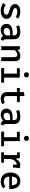

<svg xmlns="http://www.w3.org/2000/svg" viewBox="2338 -3186 861 5578"><g transform="rotate(90 2769.0 -396.5)"><path d="M405.6 -146.7Q405.6 -170.3 396.2 -185.1Q386.7 -200 359 -213.1Q331.3 -226.2 275.4 -240.5Q216.9 -255.4 178.5 -274.6Q140 -293.8 118.7 -324.4Q97.4 -354.9 97.4 -400.5Q97.4 -446.7 123.8 -481.8Q150.3 -516.9 199.2 -536.4Q248.2 -555.9 313.8 -555.9Q434.4 -555.9 519.5 -493.3L471.3 -421Q436.9 -443.6 399.2 -456.2Q361.5 -468.7 316.9 -468.7Q214.4 -468.7 214.4 -408.7Q214.4 -388.2 226.2 -375.1Q237.9 -362.1 266.4 -350.5Q294.9 -339 352.3 -323.1Q410.8 -306.7 448.2 -287.2Q485.6 -267.7 506.4 -235.9Q527.2 -204.1 527.2 -154.4Q527.2 -98.5 494.4 -60.5Q461.5 -22.6 407.4 -4.4Q353.3 13.8 288.2 13.8Q216.9 13.8 161.5 -6.7Q106.2 -27.2 65.6 -62.6L126.7 -132.3Q159.5 -105.1 200.8 -89.7Q242.1 -74.4 288.2 -74.4Q342.6 -74.4 374.1 -93.6Q405.6 -112.8 405.6 -146.7Z M1120.5 -132.8Q1120.5 -101.5 1130 -86.7Q1139.5 -71.8 1161.5 -64.6L1135.9 13.3Q1094.4 8.7 1066.2 -9.2Q1037.9 -27.2 1023.6 -61.5Q994.4 -24.6 949.2 -5.4Q904.1 13.8 850.8 13.8Q796.4 13.8 756.2 -7.2Q715.9 -28.2 694.4 -66.2Q672.8 -104.1 672.8 -154.4Q672.8 -240 739.7 -286.2Q806.7 -332.3 930.3 -332.3H1007.7V-367.7Q1007.7 -419 976.9 -442.6Q946.2 -466.2 887.2 -466.2Q859 -466.2 821 -459Q783.1 -451.8 743.1 -437.9L714.9 -519Q764.1 -537.4 812.8 -546.7Q861.5 -555.9 904.6 -555.9Q1011.8 -555.9 1066.2 -508.7Q1120.5 -461.5 1120.5 -374.4ZM1007.7 -141V-260.5H944.1Q865.6 -260.5 829.5 -234.6Q793.3 -208.7 793.3 -159.5Q793.3 -115.9 816.7 -93.3Q840 -70.8 885.6 -70.8Q921 -70.8 954.1 -89.5Q987.2 -108.2 1007.7 -141Z M1322.1 0V-541.5H1421L1429.7 -471.3Q1463.1 -511.8 1509.2 -533.8Q1555.4 -555.9 1604.6 -555.9Q1679.5 -555.9 1717.7 -514.1Q1755.9 -472.3 1755.9 -394.9V0H1641V-337.9Q1641 -388.2 1635.1 -415.4Q1629.2 -442.6 1612.6 -455.4Q1595.9 -468.2 1563.6 -468.2Q1526.7 -468.2 1494.1 -445.6Q1461.5 -423.1 1436.9 -388.7V0Z M2228.7 -734.9Q2228.7 -703.6 2207.7 -682.8Q2186.7 -662.1 2153.3 -662.1Q2120.5 -662.1 2099.5 -682.8Q2078.5 -703.6 2078.5 -734.9Q2078.5 -765.6 2099.5 -786.2Q2120.5 -806.7 2153.3 -806.7Q2186.7 -806.7 2207.7 -786.2Q2228.7 -765.6 2228.7 -734.9ZM1961.5 -541.5H2233.3V-84.1H2380.5V0H1956.4V-84.1H2118.5V-457.4H1961.5Z M3005.1 -28.7Q2974.9 -9.2 2933.1 2.3Q2891.3 13.8 2847.2 13.8Q2785.1 13.8 2742.1 -8.2Q2699 -30.3 2676.9 -70.3Q2654.9 -110.3 2654.9 -164.1V-457.9H2534.4V-541.5H2654.9V-662.6L2769.7 -676.4V-541.5H2952.3L2939.5 -457.9H2769.7V-165.1Q2769.7 -121 2791.8 -100Q2813.8 -79 2863.1 -79Q2917.4 -79 2963.6 -104.6Z M3582.1 -132.8Q3582.1 -101.5 3591.5 -86.7Q3601 -71.8 3623.1 -64.6L3597.4 13.3Q3555.9 8.7 3527.7 -9.2Q3499.5 -27.2 3485.1 -61.5Q3455.9 -24.6 3410.8 -5.4Q3365.6 13.8 3312.3 13.8Q3257.9 13.8 3217.7 -7.2Q3177.4 -28.2 3155.9 -66.2Q3134.4 -104.1 3134.4 -154.4Q3134.4 -240 3201.3 -286.2Q3268.2 -332.3 3391.8 -332.3H3469.2V-367.7Q3469.2 -419 3438.5 -442.6Q3407.7 -466.2 3348.7 -466.2Q3320.5 -466.2 3282.6 -459Q3244.6 -451.8 3204.6 -437.9L3176.4 -519Q3225.6 -537.4 3274.4 -546.7Q3323.1 -555.9 3366.2 -555.9Q3473.3 -555.9 3527.7 -508.7Q3582.1 -461.5 3582.1 -374.4ZM3469.2 -141V-260.5H3405.6Q3327.2 -260.5 3291 -234.6Q3254.9 -208.7 3254.9 -159.5Q3254.9 -115.9 3278.2 -93.3Q3301.5 -70.8 3347.2 -70.8Q3382.6 -70.8 3415.6 -89.5Q3448.7 -108.2 3469.2 -141Z M4074.9 -734.9Q4074.9 -703.6 4053.8 -682.8Q4032.8 -662.1 3999.5 -662.1Q3966.7 -662.1 3945.6 -682.8Q3924.6 -703.6 3924.6 -734.9Q3924.6 -765.6 3945.6 -786.2Q3966.7 -806.7 3999.5 -806.7Q4032.8 -806.7 4053.8 -786.2Q4074.9 -765.6 4074.9 -734.9ZM3807.7 -541.5H4079.5V-84.1H4226.7V0H3802.6V-84.1H3964.6V-457.4H3807.7Z M4864.6 -541.5 4845.1 -342.1H4763.1V-452.3Q4706.2 -450.3 4664.6 -406.9Q4623.1 -363.6 4598.5 -283.1V-82.1H4707.7V0H4404.1V-82.1H4483.6V-460H4404.1V-541.5H4571.3L4592.3 -415.9Q4623.6 -486.2 4669 -520.8Q4714.4 -555.4 4783.1 -555.4Q4805.6 -555.4 4824.6 -551.8Q4843.6 -548.2 4864.6 -541.5Z M5109.7 -233.8Q5114.4 -154.4 5154.6 -114.9Q5194.9 -75.4 5257.4 -75.4Q5295.9 -75.4 5329.7 -87.2Q5363.6 -99 5399.5 -122.6L5449.2 -53.8Q5410.8 -22.1 5359.5 -4.1Q5308.2 13.8 5251.8 13.8Q5169.2 13.8 5110.3 -21.8Q5051.3 -57.4 5021 -121.5Q4990.8 -185.6 4990.8 -270.3Q4990.8 -351.8 5020.8 -416.7Q5050.8 -481.5 5106.7 -518.7Q5162.6 -555.9 5237.9 -555.9Q5309.2 -555.9 5361.8 -523.3Q5414.4 -490.8 5442.8 -429.7Q5471.3 -368.7 5471.3 -285.1Q5471.3 -256.9 5468.7 -233.8ZM5109.2 -312.3H5360Q5358.5 -388.7 5327.2 -429.7Q5295.9 -470.8 5239 -470.8Q5183.1 -470.8 5148.7 -431Q5114.4 -391.3 5109.2 -312.3Z"/></g></svg>

Font: Fira Code Fixed Medium
Style: Regular
Weight: 500
Monospace: yes
Designer: Carrois Corporate, Edenspiekermann AG, Nikita Prokopov
Foundry: Carrois Corporate, Edenspiekermann AG, Nikita Prokopov
Version: Version 5.002